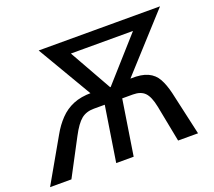

<svg xmlns="http://www.w3.org/2000/svg" viewBox="-142 -864 1141 1023"><g transform="rotate(-20 428.5 -352.5)"><path d="M-23 0 118 -247Q143 -292 176 -326.5Q209 -361 252.5 -379Q296 -397 356 -397H398L369 -365L169 -705H857L548 -365L536 -397H581Q640 -399 675.5 -382.5Q711 -366 729.5 -332.5Q748 -299 760 -249L816 0H703L663 -206Q651 -266 628 -289.5Q605 -313 561 -313H500L451 0H352L401 -313H339Q296 -313 267.5 -290Q239 -267 207 -206L98 0ZM460 -391H463L708 -666L714 -631H288L305 -666Z"/></g></svg>

Font: Nunito Sans 7pt Condensed SemiBold
Style: Italic
Weight: 600
Width: 3
Italic angle: -9°
Designer: Vernon Adams
Foundry: Vernon Adams
Version: Version 3.101;gftools[0.9.27]